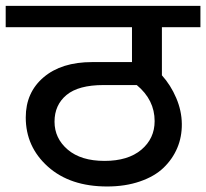

<svg xmlns="http://www.w3.org/2000/svg" viewBox="-35 -669 717 668"><path d="M503 -247.7Q503 -321.5 440.8 -373.1H325.1Q238.1 -373.1 196.4 -338.5Q154.7 -303.8 154.7 -245.7Q154.7 -187.6 200.7 -148.4Q246.7 -109.2 328.6 -109.2Q410.5 -109.2 456.8 -148.1Q503 -187.1 503 -247.7ZM337.7 -20.2Q208.8 -20.2 131.7 -89.2Q54.6 -158.2 54.6 -260.4Q54.6 -347.3 116.8 -400.2Q179 -453 285.6 -453H424.2V-574.3H-15.2V-648.6H662.3V-574.3H528.3V-407Q559.2 -372.6 578.1 -328.1Q597.1 -283.6 597.6 -238.1Q598.1 -192.6 581.6 -153.9Q565.2 -115.3 533.9 -85.2Q502.5 -55.1 451.7 -37.7Q400.9 -20.2 337.7 -20.2Z"/></svg>

Font: Khula SemiBold
Style: Regular
Weight: 600
Designer: Erin McLaughlin, Steve Matteson
Version: Version 1.002;PS 1.0;hotconv 1.0.72;makeotf.lib2.5.5900; ttf